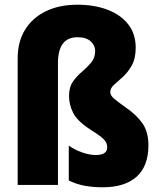

<svg xmlns="http://www.w3.org/2000/svg" viewBox="-20 -878 675 815"><path d="M556 -676Q556 -630 539.5 -600.5Q523 -571 502 -552Q481 -533 464.5 -518.5Q448 -504 448 -487Q448 -473 464.5 -459Q481 -445 515 -421Q560 -390 585 -354Q610 -318 610 -261Q610 -173 560 -128Q510 -83 416 -83Q375 -83 339.5 -89.5Q304 -96 272 -112V-260Q297 -242 328.5 -231Q360 -220 386 -220Q435 -220 435 -252Q435 -264 430 -274Q425 -284 409.5 -296.5Q394 -309 362 -329Q307 -365 290 -400Q273 -435 273 -470Q273 -508 289.5 -531.5Q306 -555 328 -573.5Q350 -592 367 -612.5Q384 -633 384 -662Q384 -685 365 -702.5Q346 -720 309 -720Q226 -720 226 -610V-93H55V-630Q55 -701 86.5 -752Q118 -803 175 -830.5Q232 -858 309 -858Q381 -858 437 -836.5Q493 -815 524.5 -774.5Q556 -734 556 -676Z"/></svg>

Font: Noto Sans Kannada UI Condensed Black
Style: Regular
Weight: 900
Width: 3
Designer: Jelle Bosma - Monotype Design Team
Foundry: Monotype Imaging Inc.
Version: Version 2.005; ttfautohint (v1.8.4.7-5d5b)